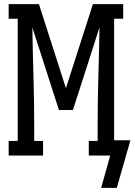

<svg xmlns="http://www.w3.org/2000/svg" viewBox="-20 -755 653 932"><path d="M547 157H471L515 0H411V-71H454V-147Q454 -266 457.5 -385Q461 -504 463 -622L334 -221H266L137 -622Q139 -504 142.5 -385Q146 -266 146 -147V-71H189V0H22V-71H66V-664H22V-735H169L300 -327L431 -735H578V-664H534V-74H613Z"/></svg>

Font: Iosevka HT Extended
Style: Regular
Weight: 400
Width: 7
Monospace: yes
Designer: Belleve Invis
Foundry: Belleve Invis
Version: Version 32.3.0; ttfautohint (v1.8.4)